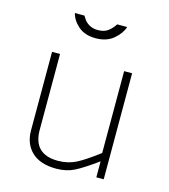

<svg xmlns="http://www.w3.org/2000/svg" viewBox="-112 -831 819 929"><g transform="rotate(15 298.0 -366.5)"><path d="M90 -139V-532H130V-156Q128 -30 253 -30Q303 -30 343.5 -50.5Q384 -71 451 -122V-532H491V-1H454V-81Q385 -31 345.5 -11Q306 9 255 9Q175 9 132.5 -31Q90 -71 90 -139ZM276 -650Q222 -650 189.5 -678Q157 -706 148 -742H196Q197 -740 206.5 -725.5Q216 -711 234 -701Q252 -691 276 -691Q308 -691 327 -705.5Q346 -720 360 -742H410Q400 -709 365.5 -679.5Q331 -650 276 -650Z"/></g></svg>

Font: Morrison Thin
Style: Regular
Weight: 100
Designer: Pablo Impallari, Rodrigo Fuenzalida (Modified by Dan O. Williams)
Version: Version 0.03;June 6, 2019;FontCreator 11.5.0.2425 64-bit; tt